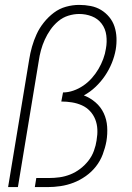

<svg xmlns="http://www.w3.org/2000/svg" viewBox="-20 -763 540 783"><path d="M173 0H122L128 -37H179Q201 -37 223 -40Q245 -43 266.5 -51.5Q288 -60 307 -74.5Q326 -89 340.5 -107.5Q355 -126 363 -148Q371 -170 374 -191V-192Q378 -214 377 -235.5Q376 -257 368.5 -276Q361 -295 347 -310Q333 -325 314 -333.5Q295 -342 273.5 -345.5Q252 -349 230 -349L237 -386Q258 -386 279.5 -393.5Q301 -401 320 -414Q339 -427 354.5 -444.5Q370 -462 381.5 -481.5Q393 -501 401 -522.5Q409 -544 412 -565Q417 -592 413.5 -619Q410 -646 394.5 -666.5Q379 -687 354.5 -696.5Q330 -706 303 -706Q281 -706 258.5 -699Q236 -692 217.5 -676.5Q199 -661 185.5 -641.5Q172 -622 162.5 -601Q153 -580 147 -558Q141 -536 138 -514L53 0H13L99 -520Q103 -546 110.5 -572.5Q118 -599 129.5 -624Q141 -649 159 -671.5Q177 -694 199.5 -711Q222 -728 249 -735.5Q276 -743 303 -743Q327 -743 350 -738.5Q373 -734 392 -722.5Q411 -711 425.5 -693.5Q440 -676 447 -654.5Q454 -633 455 -609Q456 -585 452 -561Q447 -533 436 -506Q425 -479 408.5 -454.5Q392 -430 370 -409Q348 -388 322 -374Q348 -364 369.5 -345.5Q391 -327 403 -301.5Q415 -276 417 -246.5Q419 -217 414 -187Q409 -160 399 -133.5Q389 -107 371.5 -84.5Q354 -62 330 -45Q306 -28 280 -18Q254 -8 227 -4Q200 0 173 0Z"/></svg>

Font: Iosevka Term Curly XLt Obl
Style: Regular
Weight: 200
Italic angle: -9°
Designer: Belleve Invis
Foundry: Belleve Invis
Version: Version 32.3.0